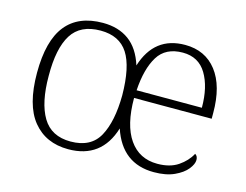

<svg xmlns="http://www.w3.org/2000/svg" viewBox="-81 -672 1039 810"><g transform="rotate(15 438.5 -266.5)"><path d="M272 10Q174 10 118 -58.5Q62 -127 62 -268Q62 -408 116 -475.5Q170 -543 277 -543Q345 -543 391 -509.5Q437 -476 459 -406Q502 -543 636 -543Q724 -543 774 -478.5Q824 -414 824 -296V-271H485Q485 -153 528.5 -90.5Q572 -28 651 -28Q706 -28 741.5 -52Q777 -76 795 -110Q807 -103 807 -86Q807 -68 789 -45.5Q771 -23 735 -6.5Q699 10 646 10Q507 10 460 -131Q417 10 272 10ZM273 -24Q362 -24 397.5 -89Q433 -154 434 -268Q433 -393 395.5 -451Q358 -509 276 -509Q188 -509 150 -448.5Q112 -388 113 -268Q113 -151 151 -87.5Q189 -24 273 -24ZM772 -305Q772 -396 738 -452.5Q704 -509 635 -509Q560 -509 526.5 -454.5Q493 -400 487 -305Z"/></g></svg>

Font: Noto Serif Tibetan ExtraLight
Style: Regular
Weight: 200
Designer: Monotype Design Team
Foundry: Monotype Imaging Inc.
Version: Version 2.103; ttfautohint (v1.8.4.7-5d5b)